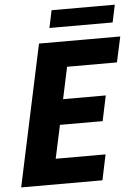

<svg xmlns="http://www.w3.org/2000/svg" viewBox="-57 -888 666 932"><g transform="rotate(-5 275.5 -422.0)"><path d="M8 0 155 -688H551L524 -564H281L248 -409H456L430 -286H222L187 -124H430L404 0ZM212 -759 230 -844H538L520 -759Z"/></g></svg>

Font: Saira SemiCondensed
Style: Bold Italic
Weight: 700
Width: 4
Italic angle: -12°
Designer: Hector Gatti with collaboration of the Omnibus-Type team
Foundry: Omnibus-Type
Version: Version 1.101